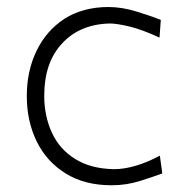

<svg xmlns="http://www.w3.org/2000/svg" viewBox="-20 -527 540 556"><path d="M303.3 9.5C332.4 9.5 359.5 5.2 385.2 -2.9C410.5 -11 432.4 -18.1 450 -24.8L442.9 -76.2C393.8 -50 349 -37.1 309.5 -37.1C264.3 -38.1 227.1 -48.1 197.6 -66.7C167.6 -85.2 145.2 -110.5 130.5 -142.4C115.7 -174.3 108.1 -210 108.1 -249.5C108.1 -313.8 125.2 -364.3 160 -401.4C194.3 -438.6 240.5 -457.6 298.1 -459C311 -459 330 -456.2 355.7 -450C381 -443.8 410 -432.9 441.9 -418.1L445.7 -469.5C426.2 -477.1 402.9 -485.2 374.8 -493.8C346.7 -502.4 319.5 -506.7 294.3 -506.7C244.8 -506.7 202.4 -495.2 167.1 -472.9C131.9 -450 104.8 -419 86.2 -380.5C67.1 -341.4 57.6 -297.6 57.6 -248.6C57.6 -200.5 67.1 -156.7 86.2 -117.6C105.2 -78.6 133.3 -47.6 170 -24.8C206.7 -1.9 251 9.5 303.3 9.5Z"/></svg>

Font: Pinar Light
Style: Regular
Weight: 300
Designer: Amin Abedi
Version: Version 2.00;September 9, 2021;FontCreator 13.0.0.2683 64-bi